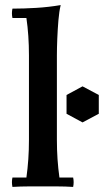

<svg xmlns="http://www.w3.org/2000/svg" viewBox="-20 -734 409 756"><path d="M268 -35Q272 -17 268 2Q236 0 206.5 0Q177 0 149 0Q121 0 91.5 0Q62 0 29 2Q25 -17 29 -35H84Q89 -71 91.5 -107.5Q94 -144 94 -184V-516Q94 -595 84 -663H29Q25 -682 29 -700Q74 -700 123 -703Q172 -706 219 -714Q213 -690 210 -654Q207 -618 205.5 -580.5Q204 -543 204 -516V-184Q204 -144 206.5 -107.5Q209 -71 214 -35ZM305 -394 369 -360V-286L305 -252L242 -286V-360Z"/></svg>

Font: Poltawski Nowy Medium
Style: Regular
Weight: 500
Version: Version 1.001;gftools[0.9.25]